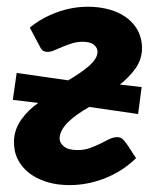

<svg xmlns="http://www.w3.org/2000/svg" viewBox="-20 -542 478 570"><path d="M241.5 -522Q269 -522 294.8 -516.2Q320.5 -510.5 341.5 -498.8Q362.5 -487 377.2 -469.2Q392 -451.5 398 -428Q400 -419.5 401 -411Q402 -402.5 401.5 -393.5Q399.5 -362 381 -337Q362.5 -312 336 -291L400.5 -283.5L390 -203.5L245 -224.5Q226.5 -214 210.5 -202.8Q194.5 -191.5 182.5 -179.8Q170.5 -168 163.8 -155.5Q157 -143 157 -130.5Q157 -117.5 170 -107Q183 -96.5 210 -96.5Q230 -96.5 246.2 -102.2Q262.5 -108 276.2 -114.8Q290 -121.5 301.5 -127.5Q313 -133.5 323 -134.5Q333.5 -135.5 339 -132.5Q344 -130 349.8 -123Q355.5 -116 361.5 -107Q367.5 -98 373.2 -88.8Q379 -79.5 384 -72.5Q363.5 -52.5 340 -37.5Q316.5 -22.5 291 -12.5Q265.5 -2.5 239.2 2.5Q213 7.5 187 7.5Q153 7.5 125.5 0Q98 -7.5 77 -21Q56 -34.5 42.5 -53Q29 -71.5 24 -93.5Q21 -109.5 21.5 -125Q23 -158.5 43.2 -187Q63.5 -215.5 93.5 -236.5L18 -245.5L29.5 -325.5L182.5 -303.5Q200.5 -314 216.2 -324.8Q232 -335.5 244 -346Q256 -356.5 262.8 -367.2Q269.5 -378 269.5 -388.5Q269.5 -400 259 -409Q248.5 -418 225 -418Q208.5 -418 193.5 -413.2Q178.5 -408.5 165.5 -403Q152.5 -397.5 141.5 -392.8Q130.5 -388 121.5 -388Q116 -387.5 109.5 -390.5Q103 -393.5 98 -404.5L68.5 -460Q103 -488.5 148.2 -505.2Q193.5 -522 241.5 -522Z"/></svg>

Font: Lato Heavy
Style: Italic
Weight: 800
Italic angle: -7°
Designer: Lukasz Dziedzic
Foundry: tyPoland Lukasz Dziedzic
Version: Version 2.007; 2014-02-27